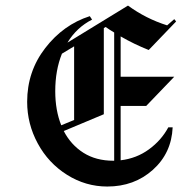

<svg xmlns="http://www.w3.org/2000/svg" viewBox="-20 -661 658 695"><path d="M443.3 -640.8Q508.3 -593.3 585 -569.2L610.8 -591.7L617.5 -583.3L518.3 -480Q465.8 -500.8 416.7 -529.2Q416.7 -505 416.7 -456.2Q416.7 -407.5 416.7 -383.3H610.8L509.2 -277.5H416.7Q416.7 -245 416.7 -179.2Q416.7 -113.3 416.7 -80.8Q474.2 -87.5 519.2 -120.4Q564.2 -153.3 589.2 -200H605Q600.8 -106.7 533.3 -46.2Q465.8 14.2 368.3 14.2Q290 14.2 222.5 -28.3Q155 -70.8 116.7 -141.7Q78.3 -212.5 78.3 -292.5Q78.3 -402.5 143.8 -487.1Q209.2 -571.7 305 -602.5L313.3 -590Q257.5 -561.7 224.2 -506.7L443.3 -640.8ZM201.7 -207.5 248.3 -226.7Q248.3 -271.7 248.3 -360.4Q248.3 -449.2 248.3 -493.3L204.2 -466.7Q180 -406.7 180 -330.8Q180 -261.7 201.7 -207.5ZM210.8 -186.7Q236.7 -136.7 282.1 -107.9Q327.5 -79.2 390 -79.2Q391.7 -79.2 393.3 -79.2Q393.3 -156.7 393.3 -311.2Q393.3 -465.8 393.3 -543.3Q377.5 -552.5 362.5 -563.3L355.8 -559.2V-247.5Z"/></svg>

Font: Chomsky
Style: Regular
Weight: 400
Version: Version 2.3